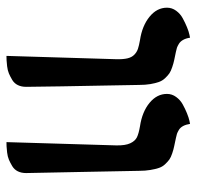

<svg xmlns="http://www.w3.org/2000/svg" viewBox="-27 -578 611 597"><g transform="rotate(90 278.5 -279.5)"><path d="M153.8 5.9 164.1 -335.9Q164.6 -356.9 161.4 -370.4Q158.2 -383.8 150.1 -391.6Q142.1 -399.4 132.1 -402.8Q122.1 -406.2 105 -409.2Q60.1 -416 32 -439Q3.9 -461.9 3.9 -493.2Q3.9 -508.8 13.4 -521.7Q22.9 -534.7 36.9 -542.2Q50.8 -549.8 64.5 -555.4Q78.1 -561 87.9 -563L97.2 -564.9Q99.1 -552.2 104 -543.5Q108.9 -534.7 116.2 -530.3Q123.5 -525.9 128.4 -524.2Q133.3 -522.5 141.1 -521Q159.2 -517.6 167 -515.6Q176.3 -513.7 188.7 -509.5Q201.2 -505.4 208.3 -500.5Q215.3 -495.6 223.1 -487.3Q231 -479 234.9 -468Q238.8 -457 241.5 -441.4Q244.1 -425.8 244.1 -405.8Q244.6 -366.2 246.1 -294.9Q247.6 -223.6 248.5 -165.3Q249.5 -106.9 250 -55.2Q250 -40.5 244.6 -29.5Q239.3 -18.6 228.8 -12.2Q218.3 -5.9 208.5 -1.7Q198.7 2.4 185.8 3.9Q172.9 5.4 167 5.6Q161.1 5.9 153.8 5.9ZM421.9 5.9 432.1 -335.9Q432.6 -363.8 425.5 -378.9Q418.5 -394 407 -399.7Q395.5 -405.3 373 -409.2Q327.6 -416 299.8 -439Q272 -461.9 272 -493.2Q272 -508.8 281.5 -521.7Q291 -534.7 304.7 -542.2Q318.4 -549.8 332.3 -555.4Q346.2 -561 355.5 -563L365.2 -564.9Q367.2 -552.2 371.8 -543.5Q376.5 -534.7 383.8 -530.3Q391.1 -525.9 396.2 -524.2Q401.4 -522.5 409.2 -521Q427.2 -517.6 434.6 -515.6Q444.3 -513.7 456.8 -509.5Q469.2 -505.4 476.1 -500.5Q482.9 -495.6 490.7 -487.3Q498.5 -479 502.2 -468Q505.9 -457 508.5 -441.4Q511.2 -425.8 511.2 -405.8Q512.2 -346.7 514.6 -229.7Q517.1 -112.8 518.1 -55.2Q518.1 -40.5 512.7 -29.5Q507.3 -18.6 496.8 -12.2Q486.3 -5.9 476.6 -1.7Q466.8 2.4 453.9 3.9Q440.9 5.4 435.1 5.6Q429.2 5.9 421.9 5.9Z"/></g></svg>

Font: Linux Libertine G
Style: Semibold
Weight: 600
Designer: Philipp H. Poll
Foundry: Philipp H. Poll
Version: Version 5.1.1